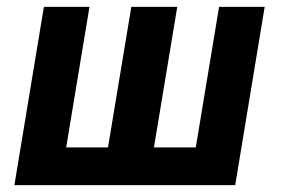

<svg xmlns="http://www.w3.org/2000/svg" viewBox="-20 -540 840 560"><path d="M22 0 108 -520H241L173 -110H295L363 -520H497L429 -110H551L619 -520H752L666 0Z"/></svg>

Font: Iosevka Aile Extrabold Oblique
Style: Regular
Weight: 800
Italic angle: -9°
Designer: Belleve Invis
Foundry: Belleve Invis
Version: Version 31.1.0; ttfautohint (v1.8.4)